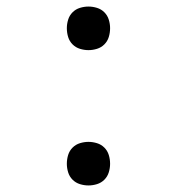

<svg xmlns="http://www.w3.org/2000/svg" viewBox="-20 -558 540 586"><path d="M250 -405Q237 -405 224 -409Q211 -413 201.5 -422.5Q192 -432 188 -445Q184 -458 184 -472Q184 -485 188 -498Q192 -511 201.5 -520.5Q211 -530 224 -534Q237 -538 250 -538Q263 -538 276 -534Q289 -530 298.5 -520.5Q308 -511 312 -498Q316 -485 316 -472Q316 -458 312 -445Q308 -432 298.5 -422.5Q289 -413 276 -409Q263 -405 250 -405ZM250 8Q237 8 224 4Q211 0 201.5 -9.5Q192 -19 188 -32Q184 -45 184 -58Q184 -72 188 -85Q192 -98 201.5 -107.5Q211 -117 224 -121Q237 -125 250 -125Q263 -125 276 -121Q289 -117 298.5 -107.5Q308 -98 312 -85Q316 -72 316 -58Q316 -45 312 -32Q308 -19 298.5 -9.5Q289 0 276 4Q263 8 250 8Z"/></svg>

Font: iosevka_custom_sans_ss08 Light
Style: Regular
Weight: 300
Designer: Belleve Invis
Foundry: Belleve Invis
Version: Version 10.3.0; ttfautohint (v1.8.3)